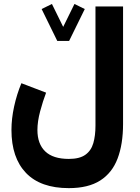

<svg xmlns="http://www.w3.org/2000/svg" viewBox="-20 -720 714 982"><path d="M272.9 -510.7 192.9 -673.8 245.6 -699.7 303.2 -582.5 360.8 -699.7 413.6 -673.8 333.5 -510.7ZM609.4 -85.9Q609.4 17.1 581.5 90.6Q553.7 164.1 492.7 203.1Q431.6 242.2 332 242.2Q187.5 242.2 113 164.6Q38.6 86.9 38.6 -55.2Q38.6 -112.8 52.2 -175.3Q65.9 -237.8 89.4 -294.4L215.8 -246.1Q199.2 -202.6 185.3 -150.6Q171.4 -98.6 171.4 -55.2Q171.4 16.1 211.4 54.4Q251.5 92.8 332 92.8Q387.2 92.8 416.7 71.5Q446.3 50.3 457.3 12Q468.3 -26.4 468.3 -77.1V-687H609.4Z"/></svg>

Font: Vazirmatn UI NL Black
Style: Regular
Weight: 900
Designer: Saber Rastikerdar
Foundry: Saber Rastikerdar
Version: Version 33.003